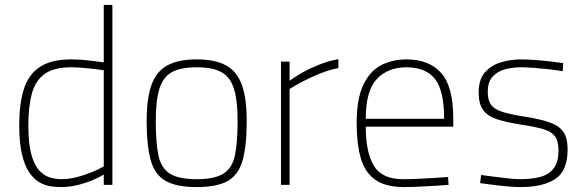

<svg xmlns="http://www.w3.org/2000/svg" viewBox="-20 -750 2372 779"><path d="M228 9Q209 9 186.5 6Q164 3 141.5 -9.5Q119 -22 100 -48.5Q81 -75 69.5 -122Q58 -169 58 -242Q58 -328 76.5 -387.5Q95 -447 141 -478Q187 -509 269 -509Q304 -509 343 -504.5Q382 -500 401 -497V-730H436V0H401V-42Q384 -31 355.5 -19Q327 -7 294 1Q261 9 228 9ZM228 -23Q260 -23 292.5 -31.5Q325 -40 354 -52Q383 -64 401 -75V-465Q388 -467 364 -470Q340 -473 314.5 -475Q289 -477 269 -477Q198 -477 160.5 -449.5Q123 -422 109 -369.5Q95 -317 95 -242Q95 -166 107.5 -122Q120 -78 140.5 -57Q161 -36 184 -29.5Q207 -23 228 -23Z M778 9Q696 9 652 -16Q608 -41 591.5 -100Q575 -159 575 -259Q575 -352 595 -406.5Q615 -461 659.5 -485Q704 -509 778 -509Q852 -509 896.5 -485Q941 -461 961 -406.5Q981 -352 981 -259Q981 -159 964.5 -100Q948 -41 904.5 -16Q861 9 778 9ZM778 -23Q852 -23 887.5 -46Q923 -69 933.5 -121Q944 -173 944 -259Q944 -343 929 -390.5Q914 -438 878 -457.5Q842 -477 778 -477Q714 -477 678 -457.5Q642 -438 627 -390.5Q612 -343 612 -259Q612 -173 622.5 -121Q633 -69 668.5 -46Q704 -23 778 -23Z M1120 0V-500H1155V-422Q1174 -437 1205 -454.5Q1236 -472 1274.5 -487.5Q1313 -503 1353 -510V-474Q1317 -467 1279.5 -452Q1242 -437 1209.5 -420Q1177 -403 1155 -389V0Z M1615 9Q1541 8 1500 -22.5Q1459 -53 1443 -111Q1427 -169 1427 -250Q1427 -349 1454 -405.5Q1481 -462 1526.5 -485.5Q1572 -509 1629 -509Q1721 -509 1770 -454Q1819 -399 1819 -269V-236H1464Q1464 -133 1496.5 -78Q1529 -23 1616 -23Q1642 -23 1675 -24.5Q1708 -26 1741 -28Q1774 -30 1798 -32L1800 0Q1776 2 1743 4Q1710 6 1676 7.5Q1642 9 1615 9ZM1464 -268H1782Q1782 -383 1744.5 -430Q1707 -477 1629 -477Q1554 -477 1509 -429.5Q1464 -382 1464 -268Z M2093 9Q2072 9 2042 6.5Q2012 4 1981.5 0Q1951 -4 1928 -7L1932 -40Q1955 -37 1985 -33Q2015 -29 2044 -26Q2073 -23 2091 -23Q2138 -23 2173 -32.5Q2208 -42 2227 -67.5Q2246 -93 2246 -141Q2246 -177 2232 -196.5Q2218 -216 2184.5 -226Q2151 -236 2091 -245Q2033 -254 1995.5 -266.5Q1958 -279 1940 -304Q1922 -329 1922 -375Q1922 -428 1948 -457Q1974 -486 2013.5 -497.5Q2053 -509 2093 -509Q2121 -509 2153 -506.5Q2185 -504 2215 -500.5Q2245 -497 2265 -494L2263 -461Q2241 -465 2211 -468.5Q2181 -472 2149.5 -474.5Q2118 -477 2093 -477Q2061 -477 2030 -469Q1999 -461 1979 -439.5Q1959 -418 1959 -377Q1959 -346 1970.5 -327.5Q1982 -309 2013 -298Q2044 -287 2101 -278Q2167 -268 2207 -254.5Q2247 -241 2265 -216Q2283 -191 2283 -144Q2283 -56 2232.5 -23.5Q2182 9 2093 9Z"/></svg>

Font: TitilliumWeb ExtraLight
Style: Regular
Weight: 400
Designer: Mohamed Gaber, Accademia di Belle Arti di Urbino and others
Foundry: Kief Type Foundry, Accademia di Belle Arti di Urbino and others
Version: Version 3.000; ttfautohint (v1.8.2)